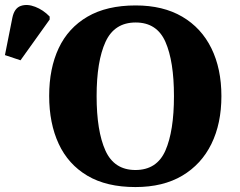

<svg xmlns="http://www.w3.org/2000/svg" viewBox="-145 -747 970 777"><path d="M403 10Q286 10 208.5 -36Q131 -82 92.5 -165Q54 -248 54 -359Q54 -470 92.5 -552Q131 -634 209 -679.5Q287 -725 404 -725Q515 -725 592.5 -679.5Q670 -634 710.5 -551.5Q751 -469 751 -358Q751 -247 710.5 -164.5Q670 -82 592.5 -36Q515 10 403 10ZM403 -59Q490 -59 524.5 -138Q559 -217 559 -358Q559 -499 524.5 -577.5Q490 -656 404 -656Q318 -656 282 -577.5Q246 -499 246 -358Q246 -217 281.5 -138Q317 -59 403 -59ZM-62 -503 -125 -524 -95 -675Q-87 -714 -61 -723Q-35 -732 -2.5 -719.5Q30 -707 56 -680V-668Z"/></svg>

Font: Noto Serif ExtraBold
Style: Regular
Weight: 800
Designer: Monotype Design Team
Foundry: Monotype Imaging Inc.
Version: Version 2.014